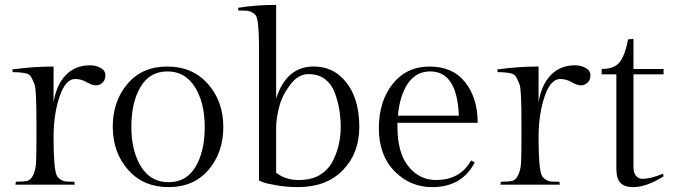

<svg xmlns="http://www.w3.org/2000/svg" viewBox="-20 -755 2753 785"><path d="M348 -488Q373 -488 392 -477Q411 -466 411 -447Q411 -428 399 -417Q387 -406 372 -406Q357 -406 334.5 -419Q312 -432 287 -432Q248 -432 223.5 -360Q199 -288 199 -193Q199 -65 212 -38Q216 -29 227 -21.5Q238 -14 250 -13Q262 -12 284 -12L286 0H43L45 -12Q77 -12 91.5 -15.5Q106 -19 116 -40Q126 -61 127.5 -92.5Q129 -124 129 -193V-251Q129 -390 121.5 -409Q114 -428 108 -439Q102 -450 90 -454Q68 -460 32 -460L30 -471Q115 -483 199 -483V-336Q210 -407 248.5 -447.5Q287 -488 348 -488Z M441 -236.5Q441 -341 501 -412Q561 -483 664 -483Q767 -483 830 -412Q893 -341 893 -236Q893 -131 832.5 -60.5Q772 10 669 10Q566 10 503.5 -61Q441 -132 441 -236.5ZM556.5 -74Q596 -10 669 -10Q742 -10 779.5 -73Q817 -136 817 -235.5Q817 -335 777 -399Q737 -463 664.5 -463Q592 -463 554.5 -399.5Q517 -336 517 -237Q517 -138 556.5 -74Z M1262 -483Q1327 -483 1371 -444Q1449 -375 1449 -235Q1449 -128 1381.5 -59Q1314 10 1199 10Q1152 10 1112 3Q1072 -4 1055 -10L1039 -17V-558Q1039 -667 1027 -690Q1023 -697 1012 -703.5Q1001 -710 989 -711Q977 -712 955 -712L953 -723Q1025 -735 1109 -735V-352Q1151 -483 1262 -483ZM1109 -49Q1147 -19 1200.5 -19Q1254 -19 1288 -40Q1322 -61 1339.5 -94.5Q1357 -128 1365 -163.5Q1373 -199 1373 -235Q1373 -271 1367.5 -305Q1362 -339 1349.5 -374Q1337 -409 1310 -430.5Q1283 -452 1241 -452Q1199 -452 1166 -408Q1133 -364 1121 -316.5Q1109 -269 1109 -233Z M1933 -253H1605V-236Q1605 -130 1650 -74.5Q1695 -19 1762 -19Q1862 -19 1906 -99L1921 -91Q1869 10 1747 10Q1657 10 1593 -55Q1529 -120 1529 -230.5Q1529 -341 1585.5 -412Q1642 -483 1736.5 -483Q1831 -483 1882 -418.5Q1933 -354 1933 -253ZM1739 -463Q1681 -463 1647.5 -413.5Q1614 -364 1607 -282H1856Q1849 -463 1739 -463Z M2331 -488Q2356 -488 2375 -477Q2394 -466 2394 -447Q2394 -428 2382 -417Q2370 -406 2355 -406Q2340 -406 2317.5 -419Q2295 -432 2270 -432Q2231 -432 2206.5 -360Q2182 -288 2182 -193Q2182 -65 2195 -38Q2199 -29 2210 -21.5Q2221 -14 2233 -13Q2245 -12 2267 -12L2269 0H2026L2028 -12Q2060 -12 2074.5 -15.5Q2089 -19 2099 -40Q2109 -61 2110.5 -92.5Q2112 -124 2112 -193V-251Q2112 -390 2104.5 -409Q2097 -428 2091 -439Q2085 -450 2073 -454Q2051 -460 2015 -460L2013 -471Q2098 -483 2182 -483V-336Q2193 -407 2231.5 -447.5Q2270 -488 2331 -488Z M2570 -473H2693V-451H2570V-70Q2570 -49 2580 -36.5Q2590 -24 2606 -24Q2642 -24 2691 -45L2693 -34Q2623 10 2569 10Q2534 10 2517 -7Q2500 -24 2500 -66V-451H2440V-473Q2494 -473 2515.5 -503.5Q2537 -534 2548 -594L2570 -596Z"/></svg>

Font: Gilda Display
Style: Regular
Weight: 400
Designer: Eduardo Rodriguez Tunni
Foundry: Eduardo Rodriguez Tunni
Version: Version 1.001